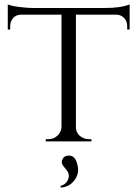

<svg xmlns="http://www.w3.org/2000/svg" viewBox="-20 -637 604 865"><path d="M322 -571V-63Q323 -32 352 -17Q365 -10 381 -10H392V0H186V-10H198Q222 -10 239 -26Q256 -42 257 -64V-571H76Q53 -571 39.5 -556Q26 -541 26 -520V-504H15V-617Q35 -609 71.5 -605Q108 -601 126 -601H452Q524 -601 564 -617V-504H553V-520Q553 -541 539 -556Q525 -571 503 -571ZM261 81Q269 64 290 64Q313 64 322.5 86.5Q332 109 332 129.5Q332 150 319 170Q295 206 254 208L252 201Q275 194 283 179Q299 152 279 128Q278 126 274 121.5Q270 117 268 114.5Q266 112 263 107.5Q260 103 259 99Q257 90 261 81Z"/></svg>

Font: Cinzel
Style: Regular
Weight: 400
Designer: Natanael Gama
Version: Version 1.001;PS 001.001;hotconv 1.0.56;makeotf.lib2.0.21325